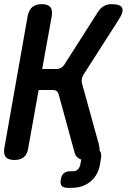

<svg xmlns="http://www.w3.org/2000/svg" viewBox="-25 -760 645 924"><path d="M44 10Q15 10 3 -4Q-9 -18 -4 -48L108 -682Q114 -712 130.5 -726Q147 -740 176 -740Q205 -740 217 -726Q229 -712 224 -682L178 -428H248Q259 -428 268 -433Q277 -438 284 -448L446 -702Q458 -721 474.5 -730.5Q491 -740 512 -740Q555 -740 563 -721.5Q571 -703 546 -665L377 -401Q371 -391 369 -381Q367 -371 369 -361L450 -68Q455 -50 454 -35Q455 -35 455 -34Q465 -23 461 1L456 32Q447 83 410.5 113.5Q374 144 320 144H301Q280 144 272 134.5Q264 125 267.5 104Q271 83 282.5 73.5Q294 64 314 64H328Q341 64 350 55Q359 46 362 29L366 8Q357 5 351 0Q337 -9 333 -29L257 -307Q254 -317 247 -322Q240 -327 229 -327H161L111 -48Q107 -18 90 -4Q73 10 44 10Z"/></svg>

Font: Maple Mono NL SemiBold
Style: Italic
Weight: 600
Italic angle: -10°
Monospace: yes
Designer: subframe7536
Version: Version 7.000